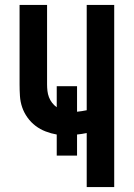

<svg xmlns="http://www.w3.org/2000/svg" viewBox="-20 -755 540 775"><path d="M330 0V-218Q320 -216 310.5 -214.5Q301 -213 291 -212V-127H209V-212Q186 -216 164 -224.5Q142 -233 123.5 -247Q105 -261 91 -280.5Q77 -300 69.5 -322Q62 -344 60.5 -367.5Q59 -391 59 -414V-735H170V-414Q170 -401 171.5 -388Q173 -375 177.5 -363Q182 -351 190 -340.5Q198 -330 209 -322V-407H291V-304Q301 -305 310.5 -306.5Q320 -308 330 -310V-735H441V0Z"/></svg>

Font: Iosevka SS04
Style: Bold
Weight: 700
Monospace: yes
Designer: Belleve Invis
Foundry: Belleve Invis
Version: Version 19.0.0; ttfautohint (v1.8.4)